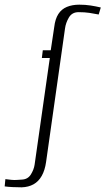

<svg xmlns="http://www.w3.org/2000/svg" viewBox="-113 -655 451 821"><path d="M-20 146Q-39 146 -59.5 145Q-80 144 -93 142L-90 111L-64 114Q-54 115 -43 114.5Q-32 114 -20 113Q6 112 19 91Q32 70 35 49L100 -407H66L70 -440H104L119 -540Q123 -574 136.5 -595Q150 -616 173 -625.5Q196 -635 226 -635Q252 -635 274.5 -631.5Q297 -628 318 -623L309 -593Q289 -597 269 -600Q249 -603 223 -603Q195 -603 181.5 -580Q168 -557 165 -533L84 38Q79 73 65.5 97Q52 121 30.5 133Q9 145 -20 146Z"/></svg>

Font: Alumni Sans Light
Style: Italic
Weight: 300
Italic angle: -8°
Version: Version 1.016